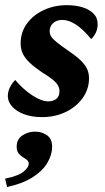

<svg xmlns="http://www.w3.org/2000/svg" viewBox="-34 -457 416 762"><path d="M132.8 7.8Q91.8 7.8 61 -3.9Q30.3 -15.6 13.7 -34.7Q-2.9 -53.7 -2.9 -75.2Q-2.9 -93.8 5.4 -110.4Q13.7 -127 26.4 -139.6Q57.6 -102.5 94.2 -78.6Q130.9 -54.7 157.2 -54.7Q176.8 -54.7 189.5 -64.5Q202.1 -74.2 202.1 -95.7Q202.1 -112.3 189 -127.9Q175.8 -143.6 132.8 -169.9Q102.5 -190.4 83.5 -208.5Q64.5 -226.6 56.2 -244.6Q47.9 -262.7 47.9 -284.2Q47.9 -329.1 72.8 -363.3Q97.7 -397.5 139.6 -417Q181.6 -436.5 231.4 -436.5Q265.6 -436.5 293 -428.2Q320.3 -419.9 336.9 -403.3Q353.5 -386.7 353.5 -361.3Q353.5 -342.8 346.7 -328.1Q339.8 -313.5 328.1 -301.8Q294.9 -341.8 266.6 -359.9Q238.3 -377.9 213.9 -377.9Q190.4 -377.9 176.8 -365.2Q163.1 -352.5 163.1 -334Q163.1 -322.3 168.9 -312.5Q174.8 -302.7 190.9 -289.6Q207 -276.4 238.3 -254.9Q268.6 -234.4 286.1 -217.3Q303.7 -200.2 311.5 -183.6Q319.3 -167 319.3 -146.5Q319.3 -103.5 294.4 -68.4Q269.5 -33.2 227.1 -12.7Q184.6 7.8 132.8 7.8ZM-5.9 285.2 -13.7 252Q39.1 241.2 59.6 224.1Q80.1 207 80.1 192.4Q80.1 183.6 72.8 177.7Q65.4 171.9 55.7 166Q45.9 160.2 39.1 150.9Q32.2 141.6 32.2 125Q32.2 95.7 54.7 80.6Q77.1 65.4 105.5 65.4Q131.8 65.4 152.3 79.6Q172.9 93.8 172.9 125Q172.9 158.2 153.3 190.4Q133.8 222.7 93.8 247.6Q53.7 272.5 -5.9 285.2Z"/></svg>

Font: Crimson Pro ExtraLight
Style: Bold Italic
Weight: 700
Italic angle: -12°
Version: Version 1.002